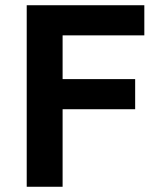

<svg xmlns="http://www.w3.org/2000/svg" viewBox="-20 -713 602 733"><path d="M82 0V-693H531V-578H219V-411H496V-296H219V0Z"/></svg>

Font: Ubuntu Sans
Style: Bold
Weight: 700
Designer: Dalton Maag Ltd
Foundry: Dalton Maag Ltd
Version: Version 1.006; ttfautohint (v1.8.4.7-5d5b)